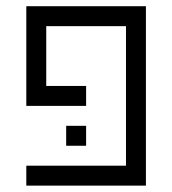

<svg xmlns="http://www.w3.org/2000/svg" viewBox="-20 -582 540 602"><path d="M437.5 0H62.5V-62.5H375V-500H125V-312.5H250V-250H62.5V-562.5H437.5ZM187.5 -187.5H250V-125H187.5Z"/></svg>

Font: 寒蝉点阵体 16px
Style: Regular
Weight: 400
Designer: Designed by Warren2060
Foundry: ChillType
Version: Version 1.000